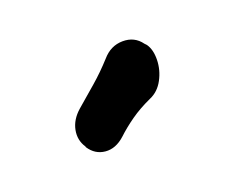

<svg xmlns="http://www.w3.org/2000/svg" viewBox="-52 -918 604 506"><g transform="rotate(-30 250.0 -665.0)"><path d="M214 -562Q184 -543 156.5 -550.5Q129 -558 117 -586V-588Q106 -613 116 -639Q126 -665 154 -682Q186 -701 217 -719.5Q248 -738 279 -762Q307 -785 340 -779.5Q373 -774 387 -745L391 -739Q400 -720 394.5 -692Q389 -664 371 -641Q353 -618 327 -612Q292 -603 264.5 -590Q237 -577 214 -562Z"/></g></svg>

Font: Winky Sans ExtraBold
Style: Italic
Weight: 800
Italic angle: -8.97852°
Designer: Simon Atzbach
Foundry: typofactur
Version: Version 1.205